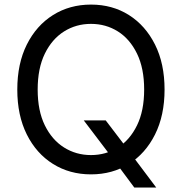

<svg xmlns="http://www.w3.org/2000/svg" viewBox="-20 -758 801 846"><path d="M349.1 -227.5H445.8L526.9 -121.1L547.4 -92.8L668.5 68.4H571.8L492.7 -38.1L472.2 -65.4ZM380.9 10.3Q287.1 10.3 213.6 -35.6Q140.1 -81.5 98.1 -165.5Q56.2 -249.5 56.2 -363.3Q56.2 -477.5 98.1 -561.5Q140.1 -645.5 213.6 -691.7Q287.1 -737.8 380.9 -737.8Q475.1 -737.8 548.1 -691.7Q621.1 -645.5 663.1 -561.5Q705.1 -477.5 705.1 -363.3Q705.1 -249.5 663.1 -165.5Q621.1 -81.5 548.1 -35.6Q475.1 10.3 380.9 10.3ZM380.9 -74.7Q446.3 -74.7 499.3 -107.9Q552.2 -141.1 583.7 -205.6Q615.2 -270 615.2 -363.3Q615.2 -457 583.7 -521.7Q552.2 -586.4 499.3 -619.6Q446.3 -652.8 380.9 -652.8Q315.4 -652.8 262.2 -619.4Q209 -585.9 177.5 -521.5Q146 -457 146 -363.3Q146 -270 177.5 -205.8Q209 -141.6 262.2 -108.2Q315.4 -74.7 380.9 -74.7Z"/></svg>

Font: Inter 18pt
Style: Regular
Weight: 400
Designer: Rasmus Andersson
Foundry: rsms
Version: Version 4.001;git-66647c0bb